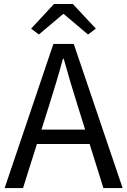

<svg xmlns="http://www.w3.org/2000/svg" viewBox="-20 -957 648 977"><path d="M3.6 0 251.7 -733.4H355.3L604 0H506.2L377.9 -410.4Q358 -472.5 340.1 -533.4Q322.3 -594.3 304.2 -658H300.2Q282.9 -593.9 264.6 -533.2Q246.2 -472.5 226.7 -410.4L97.1 0ZM133.1 -224.1V-297.4H471.2V-224.1ZM177.7 -781.4 138.3 -811.3 254.8 -936.7H350.6L467.7 -811.3L427.9 -781.4L305 -885.1H300.6Z"/></svg>

Font: Noto Sans HK Thin
Style: Regular
Weight: 100
Designer: Ryoko NISHIZUKA 西塚涼子 (kana, bopomofo & ideographs); Paul D. Hunt (Latin, Greek & Cyrillic); Sandoll Communications 산돌커뮤니
Foundry: Adobe
Version: Version 2.004-H2;hotconv 1.0.118;makeotfexe 2.5.65603